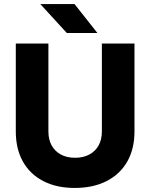

<svg xmlns="http://www.w3.org/2000/svg" viewBox="-20 -915 742 948"><path d="M349 13Q259 13 193.5 -21Q128 -55 93 -117.5Q58 -180 58 -266V-700H219V-266Q219 -226 235 -197Q251 -168 280.5 -152Q310 -136 351 -136Q391 -136 421 -152Q451 -168 467 -197Q483 -226 483 -266V-700H644V-266Q644 -180 608.5 -117.5Q573 -55 506.5 -21Q440 13 349 13ZM310 -752 179 -895H348L461 -752Z"/></svg>

Font: Figtree Light ExtraBold
Style: Regular
Weight: 800
Version: Version 2.001;gftools[0.9.30]